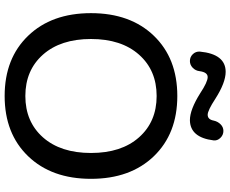

<svg xmlns="http://www.w3.org/2000/svg" viewBox="-103 -887 1000 834"><g transform="rotate(90 397.0 -470.0)"><path d="M503.9 -898.4Q507.8 -916 520 -928.2Q532.2 -940.4 548.8 -940.4Q566.4 -940.4 579.1 -927.2Q591.8 -914.1 589.8 -897.5Q577.1 -795.9 502 -794.9Q456.1 -794.9 384.8 -839.8Q335.9 -872.1 314.9 -872.1Q293.9 -872.1 289.1 -836.9Q287.1 -819.3 274.4 -807.1Q261.7 -794.9 245.1 -794.9Q227.5 -794.9 215.3 -807.6Q203.1 -820.3 204.1 -837.9Q214.8 -950.2 292 -950.2Q338.9 -950.2 409.2 -905.3Q460 -872.1 478.5 -872.1Q499 -872.1 503.9 -898.4ZM576.7 -573.7Q508.8 -650.4 397 -650.4Q285.2 -650.4 217.3 -573.7Q149.4 -497.1 149.4 -365.2Q149.4 -233.4 217.3 -156.7Q285.2 -80.1 397 -80.1Q508.8 -80.1 576.7 -156.7Q644.5 -233.4 644.5 -365.2Q644.5 -497.1 576.7 -573.7ZM658.7 -92.3Q560.5 9.8 397 9.8Q233.4 9.8 135.3 -92.3Q37.1 -194.3 37.1 -365.2Q37.1 -536.1 135.3 -638.2Q233.4 -740.2 397 -740.2Q560.5 -740.2 658.7 -638.2Q756.8 -536.1 756.8 -365.2Q756.8 -194.3 658.7 -92.3Z"/></g></svg>

Font: Rounded Mgen+ 2p medium
Style: Regular
Weight: 500
Designer: [Source Han Sans]
Ryoko NISHIZUKA  (kana & ideographs); Paul D. Hunt (Latin, Greek & Cyrillic); Wenlong ZHANG  (bopomofo
Version: Version 1.059.20150602